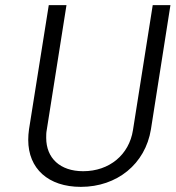

<svg xmlns="http://www.w3.org/2000/svg" viewBox="-20 -720 684 748"><path d="M295 8C436 8 546 -81 568 -216L644 -700H575L498 -213C483 -117 406 -53 304 -53C214 -53 160 -104 160 -183C160 -193 160 -203 162 -213L239 -700H170L93 -216C91 -202 90 -188 90 -175C90 -63 168 8 295 8Z"/></svg>

Font: Arthouse Owned
Style: Italic
Weight: 400
Italic angle: -10°
Designer: Jeremy Tribby
Foundry: Tribby Type
Version: Version 1.000;PS 001.000;hotconv 1.0.88;makeotf.lib2.5.64775